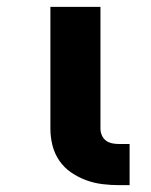

<svg xmlns="http://www.w3.org/2000/svg" viewBox="-20 -540 440 560"><path d="M358 0H327Q303 0 278.5 -3Q254 -6 231 -14.5Q208 -23 187.5 -37Q167 -51 153 -71.5Q139 -92 133 -116Q127 -140 127 -165V-520H273V-165Q273 -155 277 -145.5Q281 -136 289 -130Q297 -124 307 -122Q317 -120 327 -120H358Z"/></svg>

Font: Iosevka Aile Heavy
Style: Regular
Weight: 900
Designer: Belleve Invis
Foundry: Belleve Invis
Version: Version 31.1.0; ttfautohint (v1.8.4)